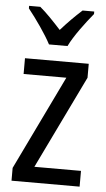

<svg xmlns="http://www.w3.org/2000/svg" viewBox="-54 -802 462 837"><g transform="rotate(5 176.5 -383.0)"><path d="M140 -606H221C243 -652 291 -715 324 -755V-766H273C239 -735 215 -711 181 -673C150 -707 116 -743 88 -766H39V-755C74 -711 117 -650 140 -606ZM327 0V-69H123L320 -476V-537H41V-468H228L29 -56V0Z"/></g></svg>

Font: Noto Sans Kannada Condensed
Style: Regular
Weight: 400
Width: 3
Designer: Jelle Bosma - Monotype Design Team
Foundry: Monotype Imaging Inc.
Version: Version 2.005